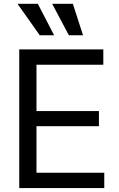

<svg xmlns="http://www.w3.org/2000/svg" viewBox="-20 -959 607 979"><path d="M78.1 -707V0H511.7V-78.1H166V-315.4H484.4V-392.6H166V-628.9H506.8V-707ZM69.3 -939.5 182.6 -779.3H255.9L172.9 -939.5ZM246.1 -939.5 331.1 -779.3H403.3L351.6 -939.5Z"/></svg>

Font: Pretendard Variable
Style: Regular
Weight: 400
Designer: Base glyphs from Inter by Rasmus Andersson; Hangeul glyphs from Noto Sans CJK(Source Han Sans) by Jang Soo-young and Kan
Foundry: Kil Hyung-jin
Version: Version 1.309;Glyphs 3.2 (3225)